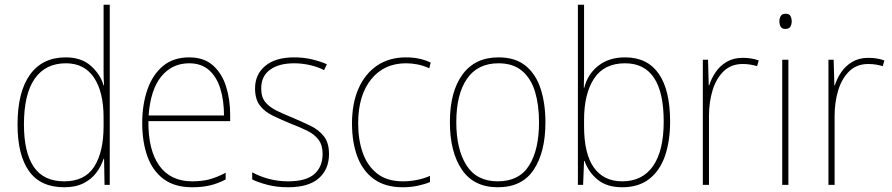

<svg xmlns="http://www.w3.org/2000/svg" viewBox="-20 -873 3765 810"><path d="M251 -83Q151 -83 102.5 -151Q54 -219 54 -348Q54 -485 106.5 -558Q159 -631 257 -631Q323 -631 363 -595.5Q403 -560 417 -513H419Q417 -541 417 -567Q417 -593 417 -619V-853H443V-93H421L419 -203H417Q407 -172 386.5 -144.5Q366 -117 332.5 -100Q299 -83 251 -83ZM251 -108Q338 -108 377.5 -170Q417 -232 417 -341V-377Q417 -485 376.5 -545.5Q336 -606 258 -606Q172 -606 126.5 -541Q81 -476 81 -348Q81 -230 122.5 -169Q164 -108 251 -108Z M778 -631Q840 -631 878 -597.5Q916 -564 933.5 -509Q951 -454 951 -388V-362H606Q605 -239 652.5 -173.5Q700 -108 791 -108Q831 -108 862 -116Q893 -124 932 -144V-116Q900 -99 866.5 -91Q833 -83 791 -83Q717 -83 670.5 -117.5Q624 -152 602 -213Q580 -274 580 -354Q580 -431 601.5 -494Q623 -557 667 -594Q711 -631 778 -631ZM778 -606Q706 -606 660.5 -550.5Q615 -495 607 -386H925Q925 -449 909.5 -499Q894 -549 861.5 -577.5Q829 -606 778 -606Z M1368 -223Q1368 -159 1325 -121Q1282 -83 1195 -83Q1147 -83 1107.5 -93.5Q1068 -104 1044 -116V-146Q1077 -128 1115.5 -118Q1154 -108 1195 -108Q1272 -108 1306.5 -139Q1341 -170 1341 -224Q1341 -261 1323.5 -284Q1306 -307 1275 -322Q1244 -337 1205 -352Q1164 -369 1130 -385.5Q1096 -402 1076 -428.5Q1056 -455 1056 -500Q1056 -559 1099 -595Q1142 -631 1221 -631Q1261 -631 1296.5 -622.5Q1332 -614 1359 -602L1347 -577Q1324 -590 1289.5 -598Q1255 -606 1221 -606Q1157 -606 1119.5 -579Q1082 -552 1082 -500Q1082 -463 1099.5 -442Q1117 -421 1146.5 -406.5Q1176 -392 1213 -377Q1253 -360 1288.5 -343Q1324 -326 1346 -298.5Q1368 -271 1368 -223Z M1679 -83Q1605 -83 1557.5 -117.5Q1510 -152 1487.5 -212.5Q1465 -273 1465 -352Q1465 -437 1492.5 -499.5Q1520 -562 1571 -596.5Q1622 -631 1693 -631Q1751 -631 1797 -609L1791 -585Q1767 -596 1742.5 -601Q1718 -606 1693 -606Q1600 -606 1545.5 -538Q1491 -470 1491 -353Q1491 -283 1510.5 -228Q1530 -173 1571.5 -140.5Q1613 -108 1680 -108Q1710 -108 1739.5 -114Q1769 -120 1794 -131V-105Q1773 -96 1743 -89.5Q1713 -83 1679 -83Z M2281 -357Q2281 -232 2232 -157.5Q2183 -83 2080 -83Q1979 -83 1928.5 -157.5Q1878 -232 1878 -358Q1878 -486 1931 -558.5Q1984 -631 2083 -631Q2154 -631 2197.5 -595.5Q2241 -560 2261 -498Q2281 -436 2281 -357ZM1905 -358Q1905 -243 1948 -175.5Q1991 -108 2080 -108Q2170 -108 2212 -174.5Q2254 -241 2254 -357Q2254 -429 2237.5 -485Q2221 -541 2183 -573.5Q2145 -606 2083 -606Q1995 -606 1950 -540.5Q1905 -475 1905 -358Z M2444 -602Q2444 -581 2444 -552.5Q2444 -524 2443 -503H2445Q2459 -560 2504 -595.5Q2549 -631 2617 -631Q2711 -631 2759 -562Q2807 -493 2807 -360Q2807 -278 2785.5 -215.5Q2764 -153 2719 -118Q2674 -83 2605 -83Q2541 -83 2502 -114.5Q2463 -146 2446 -194H2444L2440 -93H2418V-853H2444ZM2617 -606Q2529 -606 2486.5 -542Q2444 -478 2444 -367V-341Q2444 -224 2485.5 -166Q2527 -108 2605 -108Q2690 -108 2735 -172.5Q2780 -237 2780 -360Q2780 -606 2617 -606Z M3113 -629Q3151 -629 3181 -618L3174 -594Q3160 -598 3145.5 -600.5Q3131 -603 3113 -603Q3065 -603 3033.5 -573Q3002 -543 2986.5 -493Q2971 -443 2971 -383V-93H2945V-621H2967L2970 -513H2972Q2981 -542 2999 -568.5Q3017 -595 3045.5 -612Q3074 -629 3113 -629Z M3294 -815Q3310 -815 3315 -805Q3320 -795 3320 -783Q3320 -770 3314.5 -760.5Q3309 -751 3293 -751Q3279 -751 3273.5 -760.5Q3268 -770 3268 -783Q3268 -795 3273.5 -805Q3279 -815 3294 -815ZM3306 -621V-93H3280V-621Z M3643 -629Q3681 -629 3711 -618L3704 -594Q3690 -598 3675.5 -600.5Q3661 -603 3643 -603Q3595 -603 3563.5 -573Q3532 -543 3516.5 -493Q3501 -443 3501 -383V-93H3475V-621H3497L3500 -513H3502Q3511 -542 3529 -568.5Q3547 -595 3575.5 -612Q3604 -629 3643 -629Z"/></svg>

Font: Noto Sans Telugu UI SemiCondensed Thin
Style: Regular
Weight: 100
Width: 4
Designer: Jelle Bosma - Monotype Design Team
Foundry: Monotype Imaging Inc.
Version: Version 2.005; ttfautohint (v1.8.4.7-5d5b)